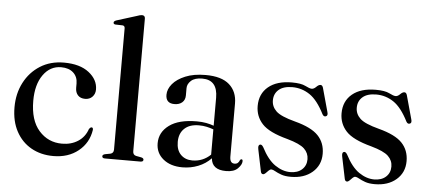

<svg xmlns="http://www.w3.org/2000/svg" viewBox="-50 -847 2171 969"><g transform="rotate(5 1035.0 -363.0)"><path d="M434 -342.5Q434 -320.5 420 -305.8Q406 -291 383 -291Q359.5 -291 346.5 -305Q333.5 -319 333.5 -343V-364.5Q333.5 -398.5 311 -419Q288.5 -439.5 249.5 -439.5Q193.5 -439.5 158.5 -390.2Q123.5 -341 123.5 -259Q123.5 -160 169.8 -107.8Q216 -55.5 286.5 -55.5Q333 -55.5 367.5 -77.8Q402 -100 416 -141.5Q422.5 -150.5 428.5 -150.5Q436.5 -150.5 436 -138.5Q426 -72 375 -30.8Q324 10.5 248 10.5Q185 10.5 136.2 -17Q87.5 -44.5 59.8 -95.8Q32 -147 32 -218.5Q32 -287.5 60.8 -343Q89.5 -398.5 141 -431.2Q192.5 -464 261.5 -464Q342.5 -464 388.2 -428.2Q434 -392.5 434 -342.5Z M648.5 -720.5V-49Q648.5 -30 665 -26.5L691.5 -21.5Q703.5 -18.5 703.5 -10.5Q703.5 0 689 0H509Q495 0 495 -10.5Q495 -18 507.5 -21.5L534.5 -26.5Q551 -30.5 551 -48.5V-662.5Q551 -676 539.5 -677L503 -678Q493 -679 493 -687Q493 -694.5 505.5 -699L605 -730Q624 -737 632.5 -737Q648.5 -737 648.5 -720.5Z M767.5 -100Q767.5 -156 815.8 -191.5Q864 -227 955 -227Q981.5 -227 1002.8 -223Q1024 -219 1041.5 -212.5V-354Q1041.5 -444.5 964 -444.5Q926 -444.5 907.2 -427.5Q888.5 -410.5 888.5 -389.5V-352.5Q888.5 -330 873.8 -317Q859 -304 834.5 -304Q790.5 -304 790.5 -347.5Q790.5 -376 812.5 -402.5Q834.5 -429 876.8 -446.5Q919 -464 979.5 -464Q1060 -464 1099.5 -429Q1139 -394 1139 -333.5V-65Q1139 -31 1162.5 -31Q1173.5 -31 1179.5 -36.5Q1185.5 -42 1188.5 -50.5Q1191.5 -56 1196 -56Q1202.5 -56 1202.5 -47Q1202.5 -29.5 1183 -9.8Q1163.5 10 1123.5 10Q1051.5 10 1047 -48Q1020 -19.5 982 -4.5Q944 10.5 902 10.5Q842 10.5 804.8 -20Q767.5 -50.5 767.5 -100ZM868 -115.5Q868 -74 890.5 -51.2Q913 -28.5 949 -28.5Q1002.5 -28.5 1041.5 -66V-194Q1025 -200 1006.8 -204Q988.5 -208 967.5 -208Q920 -208 894 -183.2Q868 -158.5 868 -115.5Z M1446.5 -13Q1484 -13 1506 -33Q1528 -53 1528 -85Q1528 -116 1505.2 -138Q1482.5 -160 1418 -178Q1323.5 -203 1288.8 -241Q1254 -279 1254 -331.5Q1254 -393 1297 -428.8Q1340 -464.5 1416 -464.5Q1462.5 -464.5 1485 -453Q1507.5 -441.5 1518 -441.5Q1529 -441.5 1540.2 -453Q1551.5 -464.5 1561 -464.5Q1570 -464.5 1574 -452L1607 -332.5Q1613 -313.5 1602 -309.5Q1591.5 -305 1584 -317.5Q1549 -387 1508.8 -414Q1468.5 -441 1420.5 -441Q1375.5 -441 1351.8 -420.5Q1328 -400 1328 -366Q1328 -334.5 1352 -311.5Q1376 -288.5 1448.5 -269.5Q1532.5 -247.5 1567.2 -211Q1602 -174.5 1602 -119Q1602 -61 1560.2 -25.2Q1518.5 10.5 1451.5 10.5Q1422 10.5 1402.8 3.5Q1383.5 -3.5 1371 -10.8Q1358.5 -18 1351 -18Q1344.5 -18 1337.5 -11Q1330.5 -4 1323.8 2.8Q1317 9.5 1311 9.5Q1301.5 9.5 1299 -3.5L1276.5 -112.5Q1272 -133.5 1281.5 -137.5Q1291 -141.5 1300 -126.5Q1331.5 -65 1369.5 -39Q1407.5 -13 1446.5 -13Z M1871.5 -13Q1909 -13 1931 -33Q1953 -53 1953 -85Q1953 -116 1930.2 -138Q1907.5 -160 1843 -178Q1748.5 -203 1713.8 -241Q1679 -279 1679 -331.5Q1679 -393 1722 -428.8Q1765 -464.5 1841 -464.5Q1887.5 -464.5 1910 -453Q1932.5 -441.5 1943 -441.5Q1954 -441.5 1965.2 -453Q1976.5 -464.5 1986 -464.5Q1995 -464.5 1999 -452L2032 -332.5Q2038 -313.5 2027 -309.5Q2016.5 -305 2009 -317.5Q1974 -387 1933.8 -414Q1893.5 -441 1845.5 -441Q1800.5 -441 1776.8 -420.5Q1753 -400 1753 -366Q1753 -334.5 1777 -311.5Q1801 -288.5 1873.5 -269.5Q1957.5 -247.5 1992.2 -211Q2027 -174.5 2027 -119Q2027 -61 1985.2 -25.2Q1943.5 10.5 1876.5 10.5Q1847 10.5 1827.8 3.5Q1808.5 -3.5 1796 -10.8Q1783.5 -18 1776 -18Q1769.5 -18 1762.5 -11Q1755.5 -4 1748.8 2.8Q1742 9.5 1736 9.5Q1726.5 9.5 1724 -3.5L1701.5 -112.5Q1697 -133.5 1706.5 -137.5Q1716 -141.5 1725 -126.5Q1756.5 -65 1794.5 -39Q1832.5 -13 1871.5 -13Z"/></g></svg>

Font: Fraunces 72pt
Style: Regular
Weight: 400
Version: Version 1.000;[0bf87f6ff]